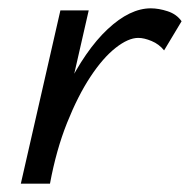

<svg xmlns="http://www.w3.org/2000/svg" viewBox="-20 -441 456 461"><path d="M63 0Q92 -132 138.5 -226.5Q185 -321 238.5 -371Q292 -421 342 -421Q361 -421 382.5 -414Q404 -407 416 -390L374 -320Q362 -335 344 -342.5Q326 -350 312 -350Q288 -350 257.5 -326Q227 -302 197 -256.5Q167 -211 141 -146Q115 -81 100 0ZM30 0 125 -416H193L98 0Z"/></svg>

Font: Ysabeau Office Medium
Style: Italic
Weight: 500
Italic angle: -12°
Designer: Christian Thalmann (Catharsis Fonts)
Version: Version 2.001;gftools[0.9.30]; featfreeze: tnum,lnum,ss02